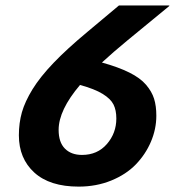

<svg xmlns="http://www.w3.org/2000/svg" viewBox="-20 -675 654 710"><path d="M449.2 -523.9Q399.4 -482.9 356.9 -443.8Q418 -426.8 458.3 -406.7Q498.5 -386.7 520 -361.6Q541.5 -336.4 549.8 -309.8Q558.1 -283.2 558.1 -247.1Q558.1 -197.8 538.1 -150.9Q518.1 -104 482.2 -66.9Q446.3 -29.8 391.1 -7.3Q335.9 15.1 271 15.1Q164.1 15.1 106.9 -36.9Q49.8 -88.9 49.8 -174.8Q49.8 -220.2 61 -259.8Q72.3 -299.3 100.3 -345Q128.4 -390.6 178 -442.4Q227.5 -494.1 303.2 -557.1L419.9 -654.8H606V-652.8ZM196.8 -194.8Q196.8 -148.9 220 -125.5Q243.2 -102.1 283.2 -102.1Q340.3 -102.1 375.2 -142.3Q410.2 -182.6 410.2 -236.8Q410.2 -267.6 399.7 -288.6Q389.2 -309.6 359.4 -327.9Q329.6 -346.2 275.9 -360.8Q196.8 -267.6 196.8 -194.8Z"/></svg>

Font: IntelOne Mono Bold
Style: Italic
Weight: 700
Italic angle: -16°
Designer: Fred Shallcrass
Foundry: Frere-Jones Type LLC
Version: Version 1.200;hotconv 1.1.0;makeotfexe 2.6.0;FJTRelease1.2